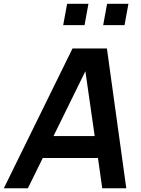

<svg xmlns="http://www.w3.org/2000/svg" viewBox="-38 -1010 756 1030"><path d="M415.5 -875H301L322 -989.5H436.5ZM630 -875H515.5L536.5 -989.5H651ZM487.5 -162.5H191.5L111.5 0H-17.5L351 -750H535.5L639.5 0H510.5ZM470 -280 420 -628 249 -280Z"/></svg>

Font: Russisch Sans
Style: Bold Italic
Weight: 700
Italic angle: -10°
Designer: Michael Sharanda (font) & Cristiano Sobral (main changes)
Foundry: Michael Sharanda
Version: Version 2.00;September 8, 2020;FontCreator 13.0.0.2681 64-bi